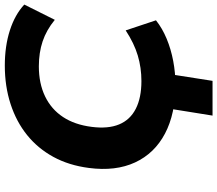

<svg xmlns="http://www.w3.org/2000/svg" viewBox="-74 -682 925 818"><g transform="rotate(-90 389.0 -273.5)"><path d="M305 169 345 -80H492L453 169ZM436 11Q313 11 228.5 -33.5Q144 -78 105.5 -161Q67 -244 82 -358Q93 -443 129 -509Q165 -575 222 -621Q279 -667 354.5 -691.5Q430 -716 518 -716Q601 -716 668 -694.5Q735 -673 778 -633L713 -503Q669 -539 621 -555Q573 -571 515 -571Q442 -571 387 -544.5Q332 -518 299 -468Q266 -418 257 -346Q248 -276 267.5 -229Q287 -182 334 -158Q381 -134 452 -134Q509 -134 561 -149.5Q613 -165 668 -201L711 -72Q677 -45 632.5 -26.5Q588 -8 537.5 1.5Q487 11 436 11Z"/></g></svg>

Font: Nunito Sans 10pt SemiExpanded ExtraBold
Style: Italic
Weight: 800
Width: 6
Italic angle: -9°
Designer: Vernon Adams
Foundry: Vernon Adams
Version: Version 3.101;gftools[0.9.27]